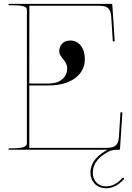

<svg xmlns="http://www.w3.org/2000/svg" viewBox="-20 -780 685 1000"><path d="M25 -760V-752.5H45C111 -752.5 120 -743 120 -727.5V-35.5C120 -21 113.5 -7.5 45 -7.5H25V0H540C496.5 23.5 451 59 451 121C451.5 161.5 480 200.5 533 200.5C562 200.5 594.5 188 624.5 154C627.5 150.5 625 147.5 624.5 147C623.5 146.5 620 144 617 147.5C589 179.5 559 190.5 533 190.5C486 190.5 464 156.5 463.5 121C463.5 63.5 504.5 31.5 545.5 9.5C560.5 1.5 575 0 600 0C601.5 0 605 -1 605 -4.5L617.5 -194.5L607.5 -195.5L599.5 -68.5C596.5 -26 581.5 -10 536 -10H132.5V-335H235C347 -335 422 -389.5 422 -471C422 -530 391.5 -569 345.5 -569C311.5 -569 288.5 -546 288.5 -512C288.5 -481 330 -465 330 -424.5C330 -377 292 -345 235 -345H132.5L133 -750H496C540 -750 556.5 -735.5 559.5 -691.5L567.5 -564.5L577.5 -565.5L565 -755.5C565 -757 563.5 -760 560 -760Z"/></svg>

Font: ZnikomitNo24
Style: Regular
Weight: 500
Designer: gluk
Foundry: gluk
Version: Version 0.55